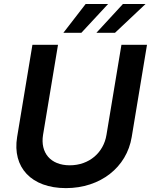

<svg xmlns="http://www.w3.org/2000/svg" viewBox="-20 -958 777 989"><path d="M605.5 -727.3 528.4 -263.1C513.8 -172.2 439.6 -106.5 339.5 -106.5C239.3 -106.5 187.1 -172.2 201.7 -263.1L278.8 -727.3H147L68.2 -252.1C42.6 -95.9 141.3 11 319.6 11C496.8 11 632.8 -95.9 658.4 -252.1L737.2 -727.3ZM306.5 -789.1H399.1L536.9 -937.5H421.2ZM476.6 -789.1H572.4L729.8 -937.5H613.3Z"/></svg>

Font: Margiela Sans Semi Bold
Style: Italic
Weight: 600
Italic angle: -9.39999°
Designer: Stefan Endress, Andreas Faust
Version: Version 1.100;FEAKit 1.0